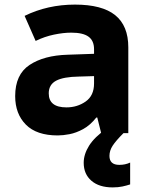

<svg xmlns="http://www.w3.org/2000/svg" viewBox="-20 -579 640 835"><path d="M231 10Q139 10 92.5 -37Q46 -84 46 -161Q46 -255 108.5 -296.5Q171 -338 274 -341L389 -345V-365Q389 -402 365 -419.5Q341 -437 290 -437Q256 -437 215 -428.5Q174 -420 135 -401L87 -510Q187 -559 306 -559Q424 -559 481 -513Q538 -467 538 -373V0H420L403 -68H399Q372 -34 341.5 -17.5Q311 -1 282.5 4.5Q254 10 231 10ZM269 -112Q316 -112 352.5 -137.5Q389 -163 389 -216V-248L323 -246Q256 -245 224 -228Q192 -211 192 -173Q192 -112 269 -112ZM470 236Q411 236 377.5 207Q344 178 344 129Q344 92 367.5 54.5Q391 17 444 -20L517 0Q484 33 470 54.5Q456 76 456 99Q456 138 499 138Q525 138 546 128V223Q531 228 512.5 232Q494 236 470 236Z"/></svg>

Font: Noto Sans Mono ExtraBold
Style: Regular
Weight: 800
Designer: Monotype Design Team
Foundry: Monotype Imaging Inc.
Version: Version 2.014